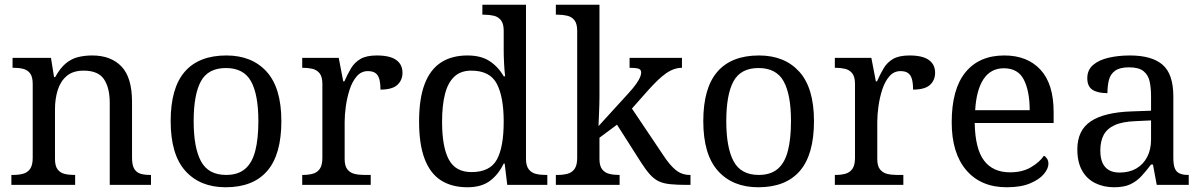

<svg xmlns="http://www.w3.org/2000/svg" viewBox="-20 -780 5078 810"><path d="M28 0V-42H36Q59 -42 77.5 -47Q96 -52 107 -67.5Q118 -83 118 -114V-426Q118 -456 107 -470.5Q96 -485 78 -489.5Q60 -494 38 -494H33V-536H195L208 -455H213Q234 -493 257.5 -512.5Q281 -532 309 -539Q337 -546 369 -546Q448 -546 492.5 -499.5Q537 -453 537 -350V-114Q537 -83 546.5 -67.5Q556 -52 573 -47Q590 -42 612 -42H617V0H443V-345Q443 -410 418.5 -446Q394 -482 333 -482Q288 -482 261.5 -459.5Q235 -437 223.5 -400Q212 -363 212 -320V-109Q212 -80 223 -65.5Q234 -51 252 -46.5Q270 -42 292 -42H297V0Z M932 10Q824 10 762 -59Q700 -128 700 -269Q700 -409 759.5 -477.5Q819 -546 935 -546Q1043 -546 1105 -477.5Q1167 -409 1167 -269Q1167 -128 1107.5 -59Q1048 10 932 10ZM934 -42Q984 -42 1014 -67.5Q1044 -93 1057 -144Q1070 -195 1070 -269Q1070 -381 1039 -437Q1008 -493 933 -493Q858 -493 827.5 -437Q797 -381 797 -269Q797 -157 828 -99.5Q859 -42 934 -42Z M1255 0V-42H1258Q1281 -42 1299.5 -47Q1318 -52 1329 -67.5Q1340 -83 1340 -114V-426Q1340 -456 1328.5 -470.5Q1317 -485 1298.5 -489.5Q1280 -494 1258 -494H1255V-536H1409L1428 -437H1433Q1446 -467 1461 -492Q1476 -517 1501 -531.5Q1526 -546 1570 -546Q1625 -546 1651.5 -527Q1678 -508 1678 -473Q1678 -442 1656.5 -422Q1635 -402 1585 -402Q1585 -430 1580 -447Q1575 -464 1563.5 -472Q1552 -480 1532 -480Q1504 -480 1485 -458Q1466 -436 1455 -402Q1444 -368 1439 -331.5Q1434 -295 1434 -266V-109Q1434 -80 1445.5 -65.5Q1457 -51 1475.5 -46.5Q1494 -42 1516 -42H1544V0Z M1952 10Q1886 10 1840.5 -19Q1795 -48 1771.5 -109.5Q1748 -171 1748 -267Q1748 -364 1771.5 -425.5Q1795 -487 1840.5 -516.5Q1886 -546 1952 -546Q2010 -546 2046.5 -521.5Q2083 -497 2105 -458H2111Q2108 -483 2106.5 -513.5Q2105 -544 2105 -568V-650Q2105 -680 2093.5 -694.5Q2082 -709 2063.5 -713.5Q2045 -718 2023 -718H2015V-760H2199V-110Q2199 -81 2210.5 -66Q2222 -51 2240.5 -46.5Q2259 -42 2281 -42H2289V0H2120L2109 -90H2105Q2083 -44 2047 -17Q2011 10 1952 10ZM1969 -54Q2047 -54 2076 -106.5Q2105 -159 2105 -267Q2105 -371 2076 -426.5Q2047 -482 1968 -482Q1924 -482 1897 -457Q1870 -432 1857.5 -384Q1845 -336 1845 -266Q1845 -160 1873.5 -107Q1902 -54 1969 -54Z M2325 0V-42H2333Q2356 -42 2374.5 -47Q2393 -52 2404 -67.5Q2415 -83 2415 -114V-650Q2415 -680 2403.5 -694.5Q2392 -709 2373.5 -713.5Q2355 -718 2333 -718H2325V-760H2509V-374Q2509 -361 2508.5 -340Q2508 -319 2507 -298Q2506 -277 2505.5 -262.5Q2505 -248 2505 -248L2630 -385Q2652 -409 2663.5 -425.5Q2675 -442 2680 -453.5Q2685 -465 2685 -474Q2685 -487 2673 -490.5Q2661 -494 2636 -494V-536H2857V-494Q2840 -494 2823 -488Q2806 -482 2789 -470Q2772 -458 2754 -440.5Q2736 -423 2716 -401L2646 -322L2779 -124Q2805 -84 2830.5 -63Q2856 -42 2890 -42H2893V0H2879Q2836 0 2807 -3Q2778 -6 2758.5 -15.5Q2739 -25 2721.5 -44.5Q2704 -64 2683 -97L2583 -254L2509 -199V-109Q2509 -80 2520.5 -65.5Q2532 -51 2550.5 -46.5Q2569 -42 2591 -42H2594V0Z M3179 10Q3071 10 3009 -59Q2947 -128 2947 -269Q2947 -409 3006.5 -477.5Q3066 -546 3182 -546Q3290 -546 3352 -477.5Q3414 -409 3414 -269Q3414 -128 3354.5 -59Q3295 10 3179 10ZM3181 -42Q3231 -42 3261 -67.5Q3291 -93 3304 -144Q3317 -195 3317 -269Q3317 -381 3286 -437Q3255 -493 3180 -493Q3105 -493 3074.5 -437Q3044 -381 3044 -269Q3044 -157 3075 -99.5Q3106 -42 3181 -42Z M3502 0V-42H3505Q3528 -42 3546.5 -47Q3565 -52 3576 -67.5Q3587 -83 3587 -114V-426Q3587 -456 3575.5 -470.5Q3564 -485 3545.5 -489.5Q3527 -494 3505 -494H3502V-536H3656L3675 -437H3680Q3693 -467 3708 -492Q3723 -517 3748 -531.5Q3773 -546 3817 -546Q3872 -546 3898.5 -527Q3925 -508 3925 -473Q3925 -442 3903.5 -422Q3882 -402 3832 -402Q3832 -430 3827 -447Q3822 -464 3810.5 -472Q3799 -480 3779 -480Q3751 -480 3732 -458Q3713 -436 3702 -402Q3691 -368 3686 -331.5Q3681 -295 3681 -266V-109Q3681 -80 3692.5 -65.5Q3704 -51 3722.5 -46.5Q3741 -42 3763 -42H3791V0Z M4227 10Q4118 10 4056.5 -62Q3995 -134 3995 -264Q3995 -404 4053 -475Q4111 -546 4217 -546Q4314 -546 4369.5 -486Q4425 -426 4425 -307V-261H4092Q4094 -152 4131.5 -102.5Q4169 -53 4241 -53Q4293 -53 4329.5 -74.5Q4366 -96 4384 -123Q4391 -120 4397 -111Q4403 -102 4403 -89Q4403 -69 4384 -46Q4365 -23 4326 -6.5Q4287 10 4227 10ZM4324 -315Q4324 -395 4299.5 -443.5Q4275 -492 4215 -492Q4160 -492 4129.5 -446.5Q4099 -401 4094 -315Z M4680 10Q4636 10 4600.5 -7.5Q4565 -25 4545 -60.5Q4525 -96 4525 -150Q4525 -230 4581.5 -268Q4638 -306 4753 -310L4836 -313V-373Q4836 -409 4830 -436.5Q4824 -464 4804 -480Q4784 -496 4743 -496Q4705 -496 4685 -482Q4665 -468 4658.5 -443.5Q4652 -419 4652 -387Q4610 -387 4588.5 -401.5Q4567 -416 4567 -450Q4567 -485 4591.5 -506Q4616 -527 4657 -536.5Q4698 -546 4747 -546Q4839 -546 4884.5 -507Q4930 -468 4930 -373V-114Q4930 -86 4936 -70.5Q4942 -55 4956 -48.5Q4970 -42 4992 -42H4995V0H4860L4844 -86H4836Q4815 -58 4795 -36.5Q4775 -15 4748.5 -2.5Q4722 10 4680 10ZM4703 -52Q4744 -52 4773.5 -69Q4803 -86 4819.5 -117.5Q4836 -149 4836 -191V-272L4772 -269Q4715 -267 4682.5 -252Q4650 -237 4636 -210.5Q4622 -184 4622 -145Q4622 -114 4631 -93.5Q4640 -73 4658 -62.5Q4676 -52 4703 -52Z"/></svg>

Font: Noto Serif Thai
Style: Regular
Weight: 400
Designer: Monotype Design Team
Foundry: Monotype Imaging Inc.
Version: Version 2.001